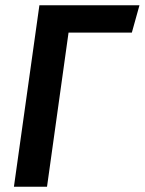

<svg xmlns="http://www.w3.org/2000/svg" viewBox="-20 -711 551 731"><path d="M482 -587H241L159 0H33L130 -691H511Z"/></svg>

Font: Fira Sans Condensed Medium
Style: Italic
Weight: 500
Width: 3
Italic angle: -8°
Designer: bBox Type GmbH & Carrois Corporate GbR & Edenspiekermann AG
Foundry: bBox Type GmbH & Carrois Corporate GbR & Edenspiekermann AG
Version: Version 4.301